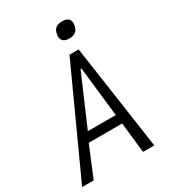

<svg xmlns="http://www.w3.org/2000/svg" viewBox="-217 -1036 1034 1151"><g transform="rotate(-30 300.0 -460.0)"><path d="M337 -725H400.5L505.5 0H427.5L404.5 -210H173L86 0H6ZM396.5 -273 358 -617H351.5L203 -273ZM331.5 -854.5Q331.5 -861 333 -867.5Q337.5 -894.5 352.8 -907.5Q368 -920.5 399.5 -920.5Q426.5 -920.5 439.5 -909Q452.5 -897.5 452.5 -876.5Q452.5 -870 451 -862.5Q446 -835 430.2 -822.2Q414.5 -809.5 384.5 -809.5Q359 -809.5 345.2 -821.2Q331.5 -833 331.5 -854.5Z"/></g></svg>

Font: JuliaMono Light
Style: Italic
Weight: 300
Italic angle: -9°
Monospace: yes
Designer: cormullion
Foundry: corm
Version: Version 0.054; ttfautohint (v1.8.4)